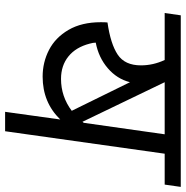

<svg xmlns="http://www.w3.org/2000/svg" viewBox="-8 -720 728 752"><g transform="rotate(90 356.0 -344.0)"><path d="M703 -625H582L494 0H418L448 -216Q381 -147 280 -147Q224 -147 175.5 -172Q127 -197 97 -248.5Q67 -300 67 -375Q67 -392 68 -401Q152 -413 194 -441Q236 -469 236 -532Q236 -580 215 -625H31L40 -688H712ZM506 -625H302L457 -303L461 -308ZM289 -219Q358 -219 414 -261L302 -489Q289 -438 247 -402Q205 -366 147 -355Q147 -345 151 -331Q165 -277 201 -248Q237 -219 289 -219Z"/></g></svg>

Font: FiraGO Book
Style: Italic
Weight: 350
Italic angle: -8°
Designer: bBox Type GmbH
Foundry: bBox Type GmbH
Version: Version 1.001